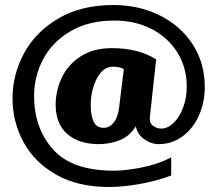

<svg xmlns="http://www.w3.org/2000/svg" viewBox="-20 -689 882 766"><path d="M30 -297Q30 -392 76.5 -477.5Q123 -563 214 -616Q305 -669 432 -669Q534 -669 617.5 -627.5Q701 -586 749 -511.5Q797 -437 797 -342Q797 -281 774 -229Q751 -177 709 -145.5Q667 -114 613 -114Q583 -114 555.5 -133.5Q528 -153 522 -185Q497 -145 457 -129.5Q417 -114 374 -114Q295 -114 248.5 -154.5Q202 -195 202 -272Q202 -325 225.5 -377Q249 -429 300 -463Q351 -497 427 -497Q532 -497 603 -452L578 -223Q575 -199 590 -187.5Q605 -176 623 -176Q649 -176 672.5 -198.5Q696 -221 710.5 -259.5Q725 -298 725 -344Q725 -419 688 -479Q651 -539 585.5 -573Q520 -607 436 -607Q334 -607 261.5 -564.5Q189 -522 152.5 -453.5Q116 -385 116 -306Q116 -178 191.5 -93Q267 -8 434 -8Q479 -8 544 -20.5Q609 -33 663 -61V11Q605 33 537.5 45Q470 57 414 57Q290 57 203.5 7.5Q117 -42 73.5 -122.5Q30 -203 30 -297ZM455 -259 474 -413Q458 -423 430 -423Q391 -423 366.5 -376Q342 -329 342 -271Q342 -228 353.5 -203.5Q365 -179 394 -179Q417 -179 434 -200.5Q451 -222 455 -259Z"/></svg>

Font: Taviraj ExtraBold
Style: Regular
Weight: 800
Designer: Katatrad Team
Foundry: CadsonDemak
Version: Version 1.001